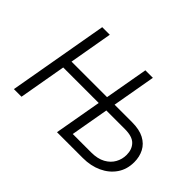

<svg xmlns="http://www.w3.org/2000/svg" viewBox="-128 -983 1265 1265"><g transform="rotate(45 504.5 -350.0)"><path d="M89.5 0 212.5 -700H283L230 -396.5H561.5L614.5 -700H684.5L561.5 0H491.5L549.5 -330.5H218.5L160.5 0ZM491 0 614.5 -700H684.5L631 -396.5H793.5Q862.5 -396.5 906 -373.5Q949.5 -350.5 970.2 -310.5Q991 -270.5 991 -220.5Q991 -153.5 957 -104Q923 -54.5 864.2 -27.2Q805.5 0 731.5 0ZM572.5 -65H744.5Q804.5 -65 843.8 -86.8Q883 -108.5 902.2 -143.5Q921.5 -178.5 921.5 -218.5Q921.5 -269.5 891.8 -300.2Q862 -331 793 -331H619.5Z"/></g></svg>

Font: Overpass Light
Style: Italic
Weight: 300
Italic angle: -10°
Designer: Delve Withrington, Dave Bailey, Thomas Jockin
Foundry: Delve Fonts LLC
Version: Version 4.000; ttfautohint (v1.8.3)